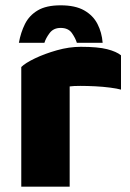

<svg xmlns="http://www.w3.org/2000/svg" viewBox="-20 -702 490 722"><path d="M60 0V-450Q75 -465 111.5 -482.5Q148 -500 194 -513Q240 -526 284 -526Q348 -526 383 -517Q418 -508 435 -494V-365Q421 -369 394.5 -372.5Q368 -376 338 -377.5Q308 -379 282 -379Q256 -379 242 -377V0ZM208 -682Q263 -682 296.5 -663Q330 -644 346.5 -612Q363 -580 366 -541H269Q264 -558 250.5 -577.5Q237 -597 208 -597Q181 -597 166.5 -577.5Q152 -558 147 -541H51Q58 -580 74 -612Q90 -644 122 -663Q154 -682 208 -682Z"/></svg>

Font: Maven Pro Black
Style: Regular
Weight: 900
Designer: Joe Prince
Foundry: Joe Prince
Version: Version 2.103